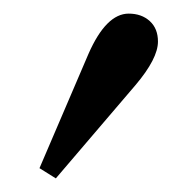

<svg xmlns="http://www.w3.org/2000/svg" viewBox="-20 -760 280 282"><path d="M38 -513 62 -498 179 -635C201 -661 212 -682.3 212 -699C212 -711.7 208 -721.7 200 -729C192 -736.3 181.7 -740 169 -740C147 -740 127.3 -720.3 110 -681Z"/></svg>

Font: Km Standard TT
Style: Bold
Weight: 700
Designer: Alexey Kryukov <alexios@thessalonica.org.ru>
Version: Version 2.0.2